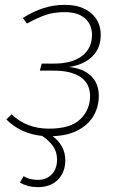

<svg xmlns="http://www.w3.org/2000/svg" viewBox="-20 -551 506 791"><path d="M387 -155Q387 -114 367.5 -77.5Q348 -41 305 -16.5Q262 8 197 10Q249 49 249 109Q249 158 219 189Q189 220 135 220Q95 220 62 201L77 175Q102 190 137 190Q171 190 193 167.5Q215 145 215 107Q215 75 199.5 52.5Q184 30 154 9Q65 0 6 -59L28 -80Q89 -21 182 -21Q271 -21 311 -60Q351 -99 351 -155Q351 -207 312 -233.5Q273 -260 202 -260H144L152 -289H203Q277 -289 318 -320.5Q359 -352 359 -407Q359 -450 330 -475.5Q301 -501 247 -501Q203 -501 170 -490Q137 -479 91 -454L74 -477Q117 -504 159 -517.5Q201 -531 248 -531Q315 -531 355 -497Q395 -463 395 -407Q395 -352 360 -318Q325 -284 264 -275Q320 -270 353.5 -239.5Q387 -209 387 -155Z"/></svg>

Font: FiraGO UltraLight
Style: Italic
Weight: 200
Italic angle: -8°
Designer: bBox Type GmbH
Foundry: bBox Type GmbH
Version: Version 1.001